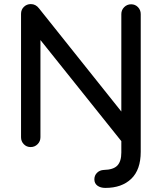

<svg xmlns="http://www.w3.org/2000/svg" viewBox="-20 -720 792 940"><path d="M669 -651V23Q669 111 622.5 155.5Q576 200 496 200Q472 200 457 189Q442 178 442 158Q442 139 455 126Q468 113 488 112Q535 111 554.5 90.5Q574 70 574 27V-29L178 -524V-48Q178 -28 164 -14Q150 0 130 0Q110 0 96.5 -14Q83 -28 83 -48V-652Q83 -673 97 -686.5Q111 -700 131 -700Q155 -700 171 -679L574 -174V-651Q574 -671 588 -685Q602 -699 622 -699Q642 -699 655.5 -685Q669 -671 669 -651Z"/></svg>

Font: Quicksand Medium
Style: Regular
Weight: 500
Designer: Andrew Paglinawan
Foundry: Andrew Paglinawan
Version: Version 3.000